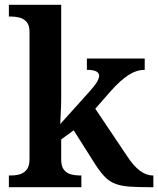

<svg xmlns="http://www.w3.org/2000/svg" viewBox="-20 -780 659 800"><path d="M17 0V-49H28Q46 -49 63 -54Q80 -59 91.5 -73.5Q103 -88 103 -117V-647Q103 -675 91 -688.5Q79 -702 62 -706.5Q45 -711 28 -711H17V-760H235V-374Q235 -361 234.5 -342Q234 -323 233 -305Q232 -287 231.5 -275Q231 -263 231 -263L356 -402Q378 -427 385.5 -441Q393 -455 393 -464Q393 -477 380 -483Q367 -489 342 -489V-536H583V-489Q549 -489 515 -467Q481 -445 442 -401L377 -327L510 -129Q536 -89 562.5 -69Q589 -49 616 -49H619V0H605Q554 0 519.5 -2.5Q485 -5 461 -14Q437 -23 418.5 -41.5Q400 -60 379 -92L287 -237L235 -199V-115Q235 -87 246.5 -72.5Q258 -58 275.5 -53.5Q293 -49 310 -49H319V0Z"/></svg>

Font: Noto Nastaliq Urdu SemiBold
Style: Regular
Weight: 600
Version: Version 3.007